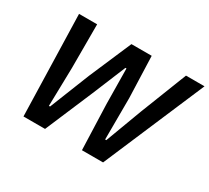

<svg xmlns="http://www.w3.org/2000/svg" viewBox="-136 -923 1251 1149"><g transform="rotate(30 489.5 -349.0)"><path d="M280 0H131L112 -698H237V-397L231 -131H239L348 -405L474 -698H614L624 -412L623 -125H631L724 -374L851 -698H979L681 0H535L524 -313L521 -557H514L419 -327Z"/></g></svg>

Font: IBM Plex Sans SemiBold
Style: Italic
Weight: 600
Italic angle: -11.31°
Designer: Mike Abbink, Paul van der Laan, Pieter van Rosmalen
Foundry: Bold Monday
Version: Version 3.201